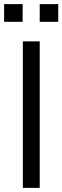

<svg xmlns="http://www.w3.org/2000/svg" viewBox="-23 -913 303 933"><path d="M88 0V-712H170V0ZM-3 -893H87V-807H-3ZM170 -893H260V-807H170Z"/></svg>

Font: Muli-Regular
Style: Regular
Weight: 400
Version: Version 2.000